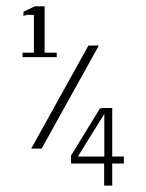

<svg xmlns="http://www.w3.org/2000/svg" viewBox="-20 -702 460 603"><path d="M307.6 -210.4V-344.2L224.6 -210.4ZM332.5 -210.4H369.1V-188.5H332.5V-119.1H307.1V-188.5H203.1V-213.4L293.5 -360.8L300.8 -362.8H332.5ZM88.9 -682.1H120.1V-536.6H158.2V-522.5H50.8V-536.6H86.4V-655.3H64.9L53.7 -651.9V-665ZM290.5 -559.1 110.8 -235.4H78.1L257.8 -559.1Z"/></svg>

Font: LaylaThuluth
Style: Regular
Weight: 400
Version: Version 2.0